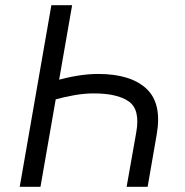

<svg xmlns="http://www.w3.org/2000/svg" viewBox="-20 -720 713 740"><path d="M584 -202 549 0H468L505 -209Q521 -297 477 -328.5Q433 -360 341 -360Q305 -360 265.5 -353Q226 -346 175 -332L188 -408Q240 -422 280.5 -428.5Q321 -435 358 -435Q483 -435 544 -378.5Q605 -322 584 -202ZM136 0H56L178 -700H258Z"/></svg>

Font: Fixel Italic Variable Display Thin
Style: Italic
Weight: 100
Italic angle: -10°
Designer: AlfaBravo + MacPaw
Foundry: Kyrylo Tkachov, Marchela Mozhyna, Serhii Makarenko, Maria Weinstein, Zakhar Kryvoshyya
Version: Version 1.210;Glyphs 3.2 (3217)